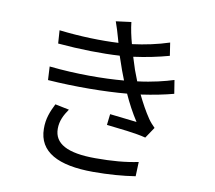

<svg xmlns="http://www.w3.org/2000/svg" viewBox="-89 -902 1178 1053"><g transform="rotate(10 500.0 -375.0)"><path d="M305 -265 227 -281C205 -237 187 -195 188 -138C189 -10 299 48 495 48C580 48 659 42 729 31L732 -49C660 -34 587 -28 494 -28C337 -28 263 -69 263 -152C263 -196 281 -230 305 -265ZM502 -698 509 -673C413 -668 299 -671 179 -685L184 -612C309 -601 432 -599 528 -605L555 -527L575 -475C462 -465 310 -464 160 -480L164 -405C318 -394 482 -396 604 -407C626 -358 652 -309 682 -263C650 -267 585 -274 532 -280L525 -219C594 -211 688 -202 744 -187L785 -248C771 -262 759 -275 748 -291C722 -329 699 -372 678 -415C748 -425 811 -438 859 -451L847 -526C800 -511 730 -493 647 -483L624 -543L602 -612C671 -621 742 -636 799 -652L788 -724C724 -703 654 -688 583 -679C572 -719 563 -760 559 -798L474 -787C484 -759 494 -728 502 -698Z"/></g></svg>

Font: Noto Sans CJK SC
Style: Regular
Weight: 400
Designer: Ryoko NISHIZUKA 西塚涼子 (kana, bopomofo & ideographs); Paul D. Hunt (Latin, Greek & Cyrillic); Sandoll Communications 산돌커뮤니
Foundry: Adobe
Version: Version 2.004;hotconv 1.0.118;makeotfexe 2.5.65603